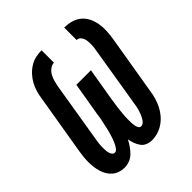

<svg xmlns="http://www.w3.org/2000/svg" viewBox="-203 -867 1006 1006"><g transform="rotate(-45 300.0 -363.5)"><path d="M345 8Q326 8 309.5 1Q293 -6 283 -20Q273 -34 267 -51Q261 -68 258 -85Q249 -68 237.5 -51Q226 -34 211.5 -20Q197 -6 178.5 1Q160 8 141 8Q122 8 104.5 2Q87 -4 74 -15Q61 -26 51.5 -41.5Q42 -57 37 -74Q32 -91 29.5 -109.5Q27 -128 27 -147Q27 -166 29 -184.5Q31 -203 34 -222L90 -557Q93 -579 99.5 -601Q106 -623 117 -643.5Q128 -664 144.5 -682Q161 -700 181 -712.5Q201 -725 223 -730Q245 -735 268 -735V-643Q252 -643 237.5 -631.5Q223 -620 215 -605Q207 -590 202.5 -574Q198 -558 195 -542L140 -207Q138 -198 137 -189.5Q136 -181 135 -172.5Q134 -164 134 -155.5Q134 -147 134 -138.5Q134 -130 135 -121.5Q136 -113 138.5 -105Q141 -97 146.5 -90.5Q152 -84 161 -84Q170 -84 177 -92.5Q184 -101 188.5 -109.5Q193 -118 197 -127Q201 -136 204 -145.5Q207 -155 210 -164Q213 -173 215.5 -182.5Q218 -192 220 -201Q222 -210 224 -219.5Q226 -229 228 -238Q230 -247 232 -256.5Q234 -266 235.5 -275.5Q237 -285 238 -294L269 -478H377L346 -294Q345 -285 343.5 -275.5Q342 -266 340.5 -256.5Q339 -247 338 -238Q337 -229 336 -219.5Q335 -210 334 -200.5Q333 -191 332.5 -182Q332 -173 332 -163.5Q332 -154 332 -145Q332 -136 332.5 -127Q333 -118 335 -109Q337 -100 342 -92Q347 -84 356 -84Q364 -84 371 -89.5Q378 -95 383 -102Q388 -109 391.5 -116.5Q395 -124 398 -131.5Q401 -139 403.5 -146.5Q406 -154 408 -162Q410 -170 411.5 -177.5Q413 -185 414 -193L469 -528Q471 -539 472.5 -551Q474 -563 474 -574Q474 -585 473 -596.5Q472 -608 468 -618Q464 -628 456 -635.5Q448 -643 436 -643V-735Q463 -735 488 -728Q513 -721 532 -705Q551 -689 562 -666.5Q573 -644 577.5 -618.5Q582 -593 580.5 -566Q579 -539 575 -513L519 -178Q516 -156 509.5 -134Q503 -112 492.5 -91Q482 -70 466.5 -51.5Q451 -33 431.5 -19.5Q412 -6 389.5 1Q367 8 345 8Z"/></g></svg>

Font: Iosevka Curly SmBdEx
Style: Italic
Weight: 600
Width: 7
Italic angle: -9°
Monospace: yes
Designer: Belleve Invis
Foundry: Belleve Invis
Version: Version 11.1.0; ttfautohint (v1.8.3)